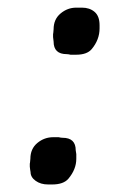

<svg xmlns="http://www.w3.org/2000/svg" viewBox="-20 -476 316 500"><path d="M118.7 -389.6 119.6 -399.9Q119.6 -425.8 137.7 -440.9Q155.8 -456.1 178.7 -456.1H193.4Q213.4 -456.1 226.3 -445.1Q239.3 -434.1 239.3 -410.2V-402.3Q239.3 -372.6 218.8 -348.1Q206.5 -333.5 178.2 -333.5H163.6Q157.7 -335 153.8 -335Q119.6 -335 119.6 -367.7L118.2 -379.4V-387.7ZM58.1 -52.2 59.1 -62.5Q59.1 -88.4 77.1 -103.5Q95.2 -118.7 118.7 -118.7H132.8Q138.7 -117.2 143.1 -117.2Q177.2 -117.2 177.2 -84.5L178.7 -74.7V-62.5Q178.7 -35.2 158.2 -10.7Q145.5 4.4 115.7 4.4H105.5Q85.9 4.4 72.8 -5.1Q59.6 -14.6 59.6 -27.8Q58.6 -31.7 58.6 -33.7L57.6 -42V-49.8Z"/></svg>

Font: Averia Libre
Style: Italic
Weight: 400
Italic angle: -7.90001°
Version: Version 1.002